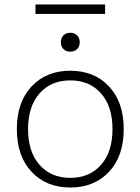

<svg xmlns="http://www.w3.org/2000/svg" viewBox="-20 -825 625 855"><path d="M448 -805V-763H138V-805ZM262.5 -667.5Q274 -679 293 -679Q312 -679 323.5 -667.5Q335 -656 335 -637Q335 -618 323.5 -606.5Q312 -595 293 -595Q274 -595 262.5 -606.5Q251 -618 251 -637Q251 -656 262.5 -667.5ZM120.5 -440Q186 -510 293 -510Q400 -510 465.5 -440Q531 -370 531 -250Q531 -130 465.5 -60Q400 10 293 10Q186 10 120.5 -60Q55 -130 55 -250Q55 -370 120.5 -440ZM430 -409Q379 -467 293 -467Q207 -467 156 -409Q105 -351 105 -250Q105 -149 156 -91Q207 -33 293 -33Q379 -33 430 -91Q481 -149 481 -250Q481 -351 430 -409Z"/></svg>

Font: Elaine Sans Light
Style: Regular
Weight: 300
Designer: Wei Huang
Foundry: Wei Huang
Version: Version 2.001;December 24, 2019;FontCreator 12.0.0.2547 64-b